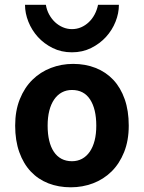

<svg xmlns="http://www.w3.org/2000/svg" viewBox="-20 -777 606 809"><path d="M180.7 -247.6Q180.7 -212.4 187.3 -184.8Q193.8 -157.2 206.8 -137.7Q219.7 -118.2 239 -107.9Q258.3 -97.7 283.2 -97.7Q306.6 -97.7 325.7 -107.9Q344.7 -118.2 358.2 -137.7Q371.6 -157.2 378.7 -184.8Q385.7 -212.4 385.7 -247.6Q385.7 -317.9 359.6 -357.9Q333.5 -397.9 283.2 -397.9Q259.8 -397.9 240.7 -387.7Q221.7 -377.4 208.3 -357.9Q194.8 -338.4 187.7 -310.5Q180.7 -282.7 180.7 -247.6ZM43.9 -247.6Q43.9 -310.5 63.5 -359.1Q83 -407.7 116.5 -440.7Q149.9 -473.6 194.3 -490.7Q238.8 -507.8 288.1 -507.8Q339.8 -507.8 383.1 -490.7Q426.3 -473.6 457.3 -440.7Q488.3 -407.7 505.4 -359.1Q522.5 -310.5 522.5 -247.6Q522.5 -184.6 502.9 -136Q483.4 -87.4 450 -54.4Q416.5 -21.5 372.1 -4.6Q327.6 12.2 278.3 12.2Q226.6 12.2 183.6 -4.6Q140.6 -21.5 109.6 -54.4Q78.6 -87.4 61.3 -136Q43.9 -184.6 43.9 -247.6ZM481 -756.8Q481 -721.2 466.8 -685.5Q452.6 -649.9 426.5 -621.3Q400.4 -592.8 364 -574.7Q327.6 -556.6 283.2 -556.6Q238.3 -556.6 201.9 -574.7Q165.5 -592.8 139.6 -621.3Q113.8 -649.9 99.6 -685.5Q85.4 -721.2 85.4 -756.8H173.3Q176.8 -734.9 187 -716.1Q197.3 -697.3 211.9 -683.6Q226.6 -669.9 244.9 -662.1Q263.2 -654.3 283.2 -654.3Q303.7 -654.3 321.8 -662.1Q339.8 -669.9 354.2 -683.6Q368.7 -697.3 378.7 -716.1Q388.7 -734.9 393.1 -756.8Z"/></svg>

Font: Andika New Basic
Style: Bold
Weight: 700
Designer: Victor Gaultney, Annie Olsen, Pablo Ugerman
Foundry: SIL International
Version: Version 5.500; ttfautohint (v1.8.3)